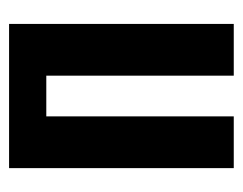

<svg xmlns="http://www.w3.org/2000/svg" viewBox="-76 -459 535 423"><g transform="rotate(-90 191.5 -247.5)"><path d="M32.6 0V-495H350.3V0H236.3V-413H146.6V0Z"/></g></svg>

Font: Alumni Sans SC Thin
Style: Regular
Weight: 100
Designer: Robert E. Leuschke
Foundry: Robert E. Leuschke
Version: Version 1.018